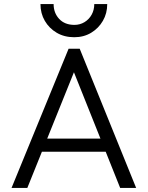

<svg xmlns="http://www.w3.org/2000/svg" viewBox="-20 -929 730 949"><path d="M37 0 319 -688H374L653 0H574L331 -608H360L115 0ZM166 -179V-244H526V-179ZM510 -909Q510 -863 488.5 -826Q467 -789 430.5 -767Q394 -745 347 -745Q298 -745 260.5 -767Q223 -789 201.5 -826Q180 -863 180 -909H245Q245 -865 272.5 -835.5Q300 -806 348 -806Q375 -806 397.5 -819.5Q420 -833 433 -856.5Q446 -880 446 -909Z"/></svg>

Font: Outfit Thin Light
Style: Regular
Weight: 300
Version: Version 1.100;gftools[0.9.27]